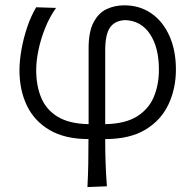

<svg xmlns="http://www.w3.org/2000/svg" viewBox="-20 -526 752 740"><path d="M317 195Q319.5 148.5 320.2 104.8Q321 61 321 10Q231 10 171.8 -24.5Q112.5 -59 83.8 -118.8Q55 -178.5 55 -255.5Q55 -291.5 62.8 -335.2Q70.5 -379 85 -421.8Q99.5 -464.5 119.5 -498L196 -495.5Q171.5 -461 154.5 -419Q137.5 -377 128.5 -334.2Q119.5 -291.5 119.5 -255.5Q119.5 -195.5 139 -149Q158.5 -102.5 202.8 -75.8Q247 -49 321.5 -47.5V-340Q321.5 -404 340.8 -440.2Q360 -476.5 391.2 -491Q422.5 -505.5 459 -505.5Q518 -505.5 562.8 -474.8Q607.5 -444 632.8 -388Q658 -332 658 -258Q658 -185 629.5 -124Q601 -63 540.8 -26.5Q480.5 10 385.5 10Q385.5 60 387 102.8Q388.5 145.5 392 192ZM385.5 -331.5V-47.5Q463.5 -49 508.8 -77.8Q554 -106.5 573.2 -153.5Q592.5 -200.5 592.5 -257.5Q592.5 -343 558.2 -394.5Q524 -446 463 -448.5Q423 -447 404.2 -420.2Q385.5 -393.5 385.5 -331.5Z"/></svg>

Font: Commissioner Flair Light
Style: Regular
Weight: 300
Designer: Kostas Bartsokas
Foundry: Kostas Bartsokas
Version: Version 1.000; ttfautohint (v1.8.3)